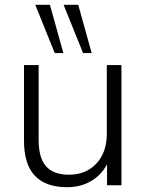

<svg xmlns="http://www.w3.org/2000/svg" viewBox="-20 -772 609 800"><path d="M259 8Q171 8 125.5 -39.5Q80 -87 80 -186V-501H141V-190Q141 -114 172 -79Q203 -44 267 -44Q338 -44 381.5 -90.5Q425 -137 425 -214V-501H486V0H426V-118H439Q418 -57 370.5 -24.5Q323 8 259 8ZM326 -551 245 -752H306L362 -551ZM208 -551 127 -752H188L244 -551Z"/></svg>

Font: Mulish ExtraLight Light
Style: Regular
Weight: 300
Version: Version 3.603